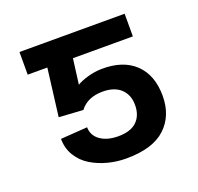

<svg xmlns="http://www.w3.org/2000/svg" viewBox="-100 -636 778 754"><g transform="rotate(-20 289.0 -259.5)"><path d="M212.4 -228.5 111.3 -234.9 136.2 -433.6H54.2V-528.3H493.7V-433.6H243.2L229.5 -327.6Q246.6 -338.4 275.9 -346.7Q305.2 -355 334 -355.5Q423.8 -356.9 473.9 -309.1Q523.9 -261.2 523.9 -174.3Q523.9 -91.3 470.5 -41.5Q417 8.3 306.2 8.3Q267.1 8.3 229.7 -1.5Q192.4 -11.2 160.9 -30.3Q129.4 -49.3 110.1 -80.8Q90.8 -112.3 90.8 -151.9L202.6 -159.7Q203.1 -125 231.7 -104.7Q260.3 -84.5 306.2 -84.5Q358.4 -84.5 384 -109.4Q409.7 -134.3 409.7 -177.7Q409.7 -220.2 383.1 -245.4Q356.4 -270.5 307.6 -270.5Q243.7 -270.5 212.4 -228.5Z"/></g></svg>

Font: Karasuma Gothic
Style: Regular
Weight: 500
Designer: Rasmus Andersson / Ryoko Nishizuka
Foundry: Genbu
Version: Version 1.00